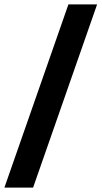

<svg xmlns="http://www.w3.org/2000/svg" viewBox="-53 -750 460 870"><path d="M-33 100 257 -730H387L97 100Z"/></svg>

Font: MuseoModerno Thin SemiBold
Style: Regular
Weight: 600
Version: Version 1.003